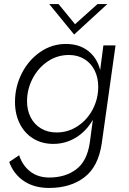

<svg xmlns="http://www.w3.org/2000/svg" viewBox="-20 -717 635 948"><path d="M25.5 82.5 74.5 49.5Q91 100 129.2 129.8Q167.5 159.5 223.5 159.5Q302.5 159.5 356.2 119.2Q410 79 423.5 -13.5L438.5 -125.5Q405.5 -68.5 354.5 -37.5Q303.5 -6.5 243 -6.5Q186.5 -6.5 143.5 -33.2Q100.5 -60 77.2 -107.2Q54 -154.5 54 -213.5Q54 -288 87.2 -354Q120.5 -420 178.2 -460Q236 -500 305.5 -500Q371.5 -500 415.8 -465.2Q460 -430.5 474.5 -371L490.5 -493H550.5L482.5 -10Q466 105 397.2 158Q328.5 211 222.5 211Q148.5 211 97.8 176.8Q47 142.5 25.5 82.5ZM259.5 -63Q316 -63 363.2 -94Q410.5 -125 437.8 -177Q465 -229 465 -288.5Q465 -334 447.2 -369.5Q429.5 -405 396.5 -425.2Q363.5 -445.5 320 -445.5Q262.5 -445.5 215.2 -413.5Q168 -381.5 140.8 -328.8Q113.5 -276 113.5 -217.5Q113.5 -172.5 131.5 -137.5Q149.5 -102.5 182.5 -82.8Q215.5 -63 259.5 -63ZM223 -697H269L350.5 -597.5L461.5 -697H510L346 -546.5Z"/></svg>

Font: HK Grotesk Light
Style: Italic
Weight: 300
Italic angle: -16°
Designer: Alfredo Marco Pradil
Foundry: Hanken Design Co.
Version: Version 3.001